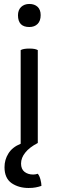

<svg xmlns="http://www.w3.org/2000/svg" viewBox="-20 -731 297 975"><path d="M171.9 151.4Q167 153.3 160.2 154.3Q154.3 155.3 148.4 155.3Q122.1 155.3 104.5 141.6Q86.9 127.9 86.9 99.6Q86.9 70.3 108.4 43.9Q128.9 17.6 171.9 -4.9Q171.9 -162.1 171.9 -476.6Q165 -480.5 155.3 -482.4Q144.5 -484.4 128.9 -484.4Q113.3 -484.4 102.5 -482.4Q91.8 -480.5 85 -476.6Q85 -318.4 85 -1Q42 16.6 22.5 48.8Q2.9 80.1 2.9 118.2Q2.9 173.8 39.1 199.2Q75.2 223.6 125 223.6Q146.5 223.6 161.1 220.7Q176.8 217.8 190.4 212.9Q190.4 199.2 185.5 180.7Q180.7 162.1 171.9 151.4ZM128.9 -710.9Q103.5 -710.9 86.9 -695.3Q71.3 -679.7 71.3 -653.3Q71.3 -624 85.9 -608.4Q100.6 -593.8 128.9 -593.8Q155.3 -593.8 170.9 -609.4Q186.5 -625 186.5 -654.3Q186.5 -681.6 170.9 -696.3Q155.3 -710.9 128.9 -710.9Z"/></svg>

Font: cl
Style: Regular
Weight: 400
Designer: Mitja Miklavcic
Version: Version 1.0